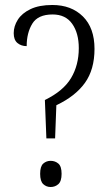

<svg xmlns="http://www.w3.org/2000/svg" viewBox="-20 -744 443 770"><path d="M160 -343Q234 -379 265 -431Q296 -483 296 -551Q296 -611 269.5 -648.5Q243 -686 191 -686Q132 -686 109.5 -649Q87 -612 87 -559Q65 -559 50 -571.5Q35 -584 35 -611Q35 -639 51.5 -665Q68 -691 102.5 -707.5Q137 -724 190 -724Q266 -724 312.5 -678Q359 -632 359 -548Q359 -465 320.5 -411.5Q282 -358 206 -322L201 -189H166ZM183 6Q166 6 153.5 -5.5Q141 -17 141 -47Q141 -77 153.5 -88Q166 -99 183 -99Q201 -99 214 -88Q227 -77 227 -47Q227 -17 214 -5.5Q201 6 183 6Z"/></svg>

Font: Noto Serif Condensed Light
Style: Regular
Weight: 300
Width: 3
Designer: Monotype Design Team
Foundry: Monotype Imaging Inc.
Version: Version 2.013